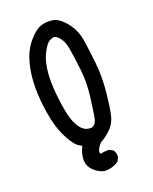

<svg xmlns="http://www.w3.org/2000/svg" viewBox="-155 -794 810 1017"><g transform="rotate(-20 250.0 -285.0)"><path d="M253.9 138.7Q226.1 134.3 197.3 107.9Q168 80.6 169.9 40.5Q171.9 5.4 189 -26.9Q180.7 -30.8 173.1 -35.9Q165.5 -41 158.9 -47.4Q152.3 -53.7 147 -61.5Q127.9 -85.9 106.9 -132.3Q85.9 -178.7 73.2 -253.9Q60.5 -328.6 60.5 -400.4Q60.5 -472.7 77.1 -536.1Q94.2 -600.6 131.3 -644.5Q168.5 -688.5 199.2 -699.7Q230 -710.9 267.1 -706.1Q304.7 -700.7 341.3 -654.8Q377.4 -609.9 386.7 -556.2Q395.5 -503.9 404.8 -419.9Q414.1 -335.9 404.8 -248Q395.5 -160.2 385.7 -120.6Q375.5 -80.1 343.8 -50.8Q313.5 -22.9 288.6 -10.7Q261.2 20 262.7 35.6Q262.7 38.1 263.2 39.6Q264.6 44.4 266.4 45.4Q268.1 46.4 272 44.9Q287.1 41 311.5 41H313L314 41.5L333.5 51.3L335 51.8L335.4 52.7Q348.6 68.4 346.7 92.3V93.3L346.2 94.2L336.4 113.8L335.4 115.2L334.5 116.2Q299.8 140.6 254.4 138.7ZM269.5 -100.6Q276.9 -103 282 -106.7Q287.1 -110.4 290.5 -115.7Q298.3 -127.9 302.7 -155.3Q307.6 -183.6 317.4 -260.3Q327.1 -335.9 318.4 -411.1Q309.6 -486.3 301.8 -531.7Q300.3 -540.5 298.3 -548.6Q296.4 -556.6 293.7 -564Q291 -571.3 288.1 -577.6Q285.2 -584 281.5 -589.4Q277.8 -594.7 273.9 -599.6Q268.6 -606 263.9 -610.1Q259.3 -614.3 255.1 -616.2Q251 -618.2 246.8 -618.9Q242.7 -619.6 239.7 -618.7Q235.4 -617.7 231.2 -616.5Q227.1 -615.2 223.4 -613.3Q219.7 -611.3 216.6 -609.4Q213.4 -607.4 210.4 -605Q197.8 -594.7 180.2 -561.5Q162.1 -528.3 154.3 -478.5Q146.5 -428.2 150.4 -366.7Q154.3 -304.2 166 -237.3Q177.2 -171.4 204.6 -132.8Q230 -96.7 269.5 -100.6Z"/></g></svg>

Font: NaikaiFont
Style: SemiBold
Weight: 600
Version: Version 1.89